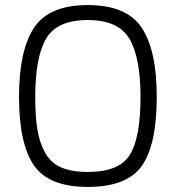

<svg xmlns="http://www.w3.org/2000/svg" viewBox="-20 -727 693 757"><path d="M326 -49Q450 -49 492 -116.5Q534 -184 534 -345Q534 -501 490 -574.5Q446 -648 326 -648Q205 -648 162 -575Q119 -502 119 -345Q119 -267 127.5 -215.5Q136 -164 158 -124.5Q180 -85 221 -67Q262 -49 326 -49ZM326 10Q172 10 113.5 -75.5Q55 -161 55 -345Q55 -528 114 -617.5Q173 -707 326 -707Q479 -707 538.5 -618Q598 -529 598 -345Q598 -157 539.5 -73.5Q481 10 326 10Z"/></svg>

Font: TitilliumText22L Lt
Style: Thin
Weight: 300
Designer: Campivisivi
Foundry: Campivisivi
Version: 1.000